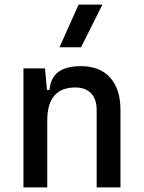

<svg xmlns="http://www.w3.org/2000/svg" viewBox="-20 -815 626 835"><path d="M400.4 0V-336.9Q400.4 -383.8 376 -409.2Q351.6 -434.6 307.6 -434.6Q185.5 -434.6 185.5 -291L155.3 -423.8H195.3Q199.7 -476.1 233.4 -501.7Q267.1 -527.3 332 -527.3Q414.1 -527.3 459 -477.5Q503.9 -427.7 503.9 -336.9V0ZM82 0V-517.6H175.8L185.5 -408.2V0ZM238.8 -609.4 321.8 -794.9H425.3L332.5 -609.4Z"/></svg>

Font: Cascadia Code
Style: Regular
Weight: 400
Monospace: yes
Designer: Aaron Bell
Foundry: Saja Typeworks
Version: Version 2106.017